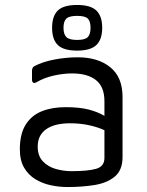

<svg xmlns="http://www.w3.org/2000/svg" viewBox="-20 -739 594 774"><path d="M252 15Q219 15 185.5 8Q152 1 123.5 -16Q95 -33 77.5 -62.5Q60 -92 60 -137Q60 -199 83.5 -236.5Q107 -274 148.5 -290.5Q190 -307 244 -307Q300 -307 337 -297.5Q374 -288 401 -272V-331Q401 -389 367 -416Q333 -443 270 -443Q236 -443 197.5 -434.5Q159 -426 128 -408Q120 -403 114.5 -405.5Q109 -408 109 -418V-454Q109 -468 120 -473Q152 -490 199.5 -499Q247 -508 293 -508Q375 -508 424.5 -468Q474 -428 474 -348V-106Q474 -53 442.5 -27Q411 -1 360.5 7Q310 15 252 15ZM132 -148Q132 -111 152.5 -89Q173 -67 204.5 -58Q236 -49 269 -49Q334 -49 367.5 -58.5Q401 -68 401 -102V-214Q376 -226 340 -234Q304 -242 263 -242Q200 -242 166 -218Q132 -194 132 -148ZM291 -535Q236 -535 213 -557.5Q190 -580 190 -627Q190 -674 213 -696.5Q236 -719 291 -719Q345 -719 368.5 -696.5Q392 -674 392 -627Q392 -580 368.5 -557.5Q345 -535 291 -535ZM291 -578Q323 -578 334 -589.5Q345 -601 345 -627Q345 -653 334 -664Q323 -675 291 -675Q259 -675 247.5 -664Q236 -653 236 -627Q236 -601 247.5 -589.5Q259 -578 291 -578Z"/></svg>

Font: Pitagon Sans
Style: Regular
Weight: 400
Designer: Travis Tran
Foundry: Pitagon
Version: Version 1.001; ttfautohint (v1.8.4.7-5d5b);gftools[0.9.26]